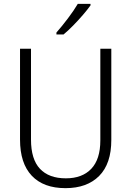

<svg xmlns="http://www.w3.org/2000/svg" viewBox="-20 -967 682 997"><path d="M558 -240Q558 -117 495 -53.5Q432 10 320 10Q206 10 145 -54.5Q84 -119 84 -242V-714H141V-242Q141 -140 187.5 -90.5Q234 -41 322 -41Q407 -41 454 -90.5Q501 -140 501 -238V-714H558ZM450 -939Q435 -918 411 -890Q387 -862 360 -834.5Q333 -807 310 -788H273V-798Q302 -831 333 -872Q364 -913 384 -947H450Z"/></svg>

Font: Noto Sans Lao UI SemCond Light
Style: Regular
Weight: 300
Width: 4
Designer: Monotype Design Team
Foundry: Monotype Imaging Inc.
Version: Version 2.000; ttfautohint (v1.8.4.7-5d5b)